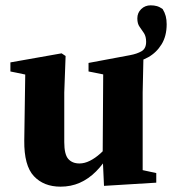

<svg xmlns="http://www.w3.org/2000/svg" viewBox="-20 -685 645 720"><path d="M207 15Q144 15 107 -24.5Q70 -64 71 -158L75 -429L106 -399L19 -417V-451L211 -485L226 -475L221 -338V-152Q221 -106 236 -89Q251 -72 278 -72Q297 -72 317 -82Q337 -92 356.5 -109.5Q376 -127 392 -149L406 -108H390Q368 -70 340 -42Q312 -14 279 0.5Q246 15 207 15ZM370 12 365 -97V-98L367 -406L312 -417V-449L467 -478Q494 -483 511 -493Q528 -503 528 -528Q528 -548 520 -560.5Q512 -573 503.5 -584.5Q495 -596 495 -616Q495 -637 509.5 -651Q524 -665 545 -665Q558 -665 568.5 -662Q579 -659 590 -651Q598 -638 601.5 -624.5Q605 -611 605 -594Q605 -550 586 -519Q567 -488 536 -470.5Q505 -453 467 -450L518 -475L515 -338V-47L566 -36V0Z"/></svg>

Font: Source Serif 4 36pt
Style: Bold
Weight: 700
Designer: Frank Grießhammer
Foundry: Adobe Systems Incorporated
Version: Version 4.004;hotconv 1.0.116;makeotfexe 2.5.65601